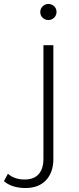

<svg xmlns="http://www.w3.org/2000/svg" viewBox="-110 -750 396 968"><path d="M-90 163 -70 126Q-38 155 15 155Q61 155 85 128Q109 101 109 50V-522H159V52Q159 119 122 158.5Q85 198 18 198Q-15 198 -43.5 189Q-72 180 -90 163ZM93 -689Q93 -706 105 -718Q117 -730 134 -730Q151 -730 163 -718.5Q175 -707 175 -690Q175 -673 163 -661Q151 -649 134 -649Q117 -649 105 -660.5Q93 -672 93 -689Z"/></svg>

Font: Montserrat Alternates Light
Style: Regular
Weight: 300
Designer: Julieta Ulanovsky
Foundry: Julieta Ulanovsky
Version: Version 7.200